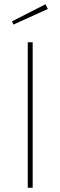

<svg xmlns="http://www.w3.org/2000/svg" viewBox="-20 -879 283 899"><path d="M133 -681V0H110V-681ZM193 -859 204 -837 43 -764 36 -779Z"/></svg>

Font: Fira Sans Condensed Thin
Style: Regular
Weight: 250
Width: 3
Designer: Carrois Corporate & Edenspiekermann AG
Foundry: Carrois Corporate GbR & Edenspiekermann AG
Version: Version 4.203